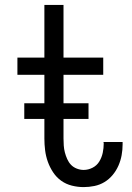

<svg xmlns="http://www.w3.org/2000/svg" viewBox="-20 -755 540 783"><path d="M321 8Q297 8 273 2Q249 -4 229.5 -18Q210 -32 196.5 -52.5Q183 -73 175 -95.5Q167 -118 164 -142Q161 -166 161 -190V-450H51V-520H161V-735H239V-520H401V-450H239V-190Q239 -176 240 -161.5Q241 -147 244.5 -133.5Q248 -120 254 -106.5Q260 -93 269.5 -83Q279 -73 293 -67.5Q307 -62 321 -62Q340 -62 357.5 -71Q375 -80 385 -96.5Q395 -113 399 -132Q403 -151 403 -170Q403 -171 402.5 -173Q402 -175 402 -176H480Q480 -174 480 -171.5Q480 -169 480 -166Q480 -144 476 -122Q472 -100 463 -79.5Q454 -59 439.5 -41.5Q425 -24 406 -12.5Q387 -1 365 3.5Q343 8 321 8ZM79 -270V-334H341V-270Z"/></svg>

Font: Zed Sans
Style: Regular
Weight: 400
Designer: Belleve Invis
Foundry: Belleve Invis
Version: Version 1.0.0; ttfautohint (v1.8.4)